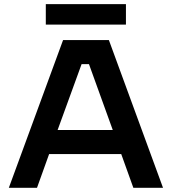

<svg xmlns="http://www.w3.org/2000/svg" viewBox="-20 -890 814 910"><path d="M278.9 -700H496.1L752.6 0H612L554.6 -159.7H212.8L155.4 0H21.9ZM514.5 -273.7 401.7 -586H366.7L253 -273.7ZM197.1 -870.3H576.9V-773.5H197.1Z"/></svg>

Font: AF Albert Sans Medium
Style: Regular
Weight: 500
Designer: Andreas Rasmussen
Foundry: a.Foundry
Version: Version 1.300;Glyphs 3.2 (3231)